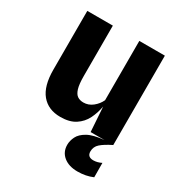

<svg xmlns="http://www.w3.org/2000/svg" viewBox="-178 -672 955 1015"><g transform="rotate(30 300.0 -165.0)"><path d="M217 11Q143 11 102 -38.2Q61 -87.5 61 -187V-546H217V-239Q217 -188.5 225.2 -162Q233.5 -135.5 248.5 -125.8Q263.5 -116 284.5 -116Q315.5 -116 340.8 -136.2Q366 -156.5 378.5 -184V-546H534.5V0H396.5L386.5 -150Q379 -108 360.8 -71.2Q342.5 -34.5 307.8 -11.8Q273 11 217 11ZM440 215.5Q387 215.5 355 189.5Q323 163.5 323 119.5Q323 95 335.5 69.5Q348 44 382.2 24.8Q416.5 5.5 481.5 0H533.5Q490 21.5 468.2 40.8Q446.5 60 446.5 89Q446.5 122.5 483 122.5Q507 122.5 532 110L532.5 197.5Q491 215.5 440 215.5Z"/></g></svg>

Font: Spline Sans
Style: Bold
Weight: 700
Designer: Eben Sorkin, Mirko Velimirovic
Foundry: Sorkin Type
Version: Version 1.000; ttfautohint (v1.8.3)